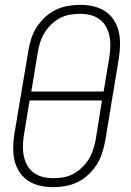

<svg xmlns="http://www.w3.org/2000/svg" viewBox="-20 -763 540 791"><path d="M199 8Q171 8 144.5 2Q118 -4 96.5 -18Q75 -32 60.5 -54Q46 -76 40 -101.5Q34 -127 34.5 -155Q35 -183 39 -210L97 -555Q101 -580 109 -604.5Q117 -629 131.5 -651.5Q146 -674 166 -692.5Q186 -711 210 -722.5Q234 -734 260 -738.5Q286 -743 310 -743Q338 -743 364.5 -737Q391 -731 412.5 -717Q434 -703 448.5 -681Q463 -659 469 -633.5Q475 -608 474.5 -580Q474 -552 470 -525L413 -180Q408 -155 400 -130.5Q392 -106 377.5 -83.5Q363 -61 343 -42.5Q323 -24 299 -12.5Q275 -1 249 3.5Q223 8 199 8ZM407 -386 431 -531Q434 -552 434.5 -574Q435 -596 430.5 -616.5Q426 -637 416 -654.5Q406 -672 389.5 -684Q373 -696 352.5 -701Q332 -706 310 -706Q290 -706 268.5 -702.5Q247 -699 228 -689Q209 -679 192.5 -663.5Q176 -648 164.5 -629.5Q153 -611 146 -590.5Q139 -570 136 -549L109 -386ZM200 -29Q220 -29 241 -32.5Q262 -36 281 -46Q300 -56 316.5 -71.5Q333 -87 344.5 -105.5Q356 -124 363 -144.5Q370 -165 374 -186L400 -349H102L78 -204Q75 -183 74.5 -161Q74 -139 78.5 -118.5Q83 -98 93 -80.5Q103 -63 119.5 -51Q136 -39 157 -34Q178 -29 200 -29Z"/></svg>

Font: Iosevka Extralight
Style: Italic
Weight: 200
Italic angle: -9°
Monospace: yes
Designer: Belleve Invis
Foundry: Belleve Invis
Version: Version 32.5.0; ttfautohint (v1.8.4)